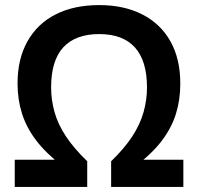

<svg xmlns="http://www.w3.org/2000/svg" viewBox="-20 -735 780 755"><path d="M38 0V-107H225V-83Q161 -132 122.5 -182.5Q84 -233 66.5 -288.5Q49 -344 49 -407Q49 -503 88 -572.5Q127 -642 199 -678.5Q271 -715 370 -715Q468 -715 540 -678Q612 -641 650.5 -572Q689 -503 689 -406Q689 -343 672 -288Q655 -233 617 -182.5Q579 -132 514 -83V-107H701V0H417V-101Q469 -151 500 -198.5Q531 -246 544.5 -294Q558 -342 558 -391Q558 -496 510.5 -548.5Q463 -601 370 -601Q277 -601 229 -549Q181 -497 181 -391Q181 -342 194.5 -294Q208 -246 239.5 -198.5Q271 -151 323 -101V0Z"/></svg>

Font: Nunito Sans 7pt SemiCondensed
Style: Bold
Weight: 700
Width: 4
Designer: Vernon Adams
Foundry: Vernon Adams
Version: Version 3.101;gftools[0.9.27]